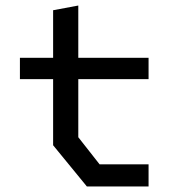

<svg xmlns="http://www.w3.org/2000/svg" viewBox="-20 -674 640 694"><path d="M294 0 172 -149V-388H52V-465H172V-637L263 -654V-465H517V-388H263V-178L340 -80H517V0Z"/></svg>

Font: Moralerspace Krypton JPDOC
Style: Regular
Weight: 400
Version: v0.0.6; ttfautohint (v1.8.4.7-5d5b-dirty) -l 6 -r 45 -G 200 